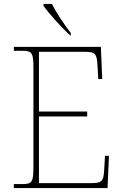

<svg xmlns="http://www.w3.org/2000/svg" viewBox="-20 -951 625 971"><path d="M336 -771H338V-784C309 -822 264 -886 243 -931H200V-921C225 -886 295 -807 336 -771ZM50 0H524L531 -163H511L507 -94C504 -39 498 -25 446 -25H177V-362H421V-387H177V-689H412C464 -689 470 -675 473 -620L477 -551H497L490 -714H50V-694H93C143 -694 149 -683 149 -606V-108C149 -31 143 -20 93 -20H50Z"/></svg>

Font: Noto Serif Gurmukhi Thin
Style: Regular
Weight: 100
Designer: Vaibhav Singh and the Monotype Design Team
Foundry: Monotype Imaging Inc.
Version: Version 2.004